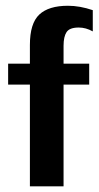

<svg xmlns="http://www.w3.org/2000/svg" viewBox="-20 -660 349 680"><path d="M85.9 0V-360.4H8.8V-434.6H85.9V-501Q85.9 -577.1 119.1 -608.4Q152.3 -639.6 220.7 -639.6Q262.7 -639.6 308.6 -624V-548.8Q284.2 -562.5 258.8 -562.5Q226.6 -562.5 215.8 -546.4Q205.1 -530.3 205.1 -498V-434.6H295.9V-360.4H205.1V0Z"/></svg>

Font: Padauk Book
Style: Bold
Weight: 700
Designer: Debbi Hosken, Becca Hirsbrunner Spalinger
Foundry: SIL International
Version: Version 5.000